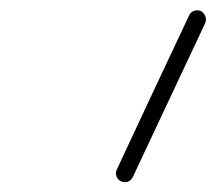

<svg xmlns="http://www.w3.org/2000/svg" viewBox="-20 -598 428 380"><path d="M378 -576Q384 -572 386.5 -565.5Q389 -559 386 -552Q350 -476 314.5 -400Q279 -324 243 -248Q240 -241 233 -238.5Q226 -236 220 -239Q213 -242 210.5 -249Q208 -256 211 -262Q247 -339 282.5 -415Q318 -491 354 -567Q357 -574 364 -576.5Q371 -579 378 -576Z"/></svg>

Font: FRB American Cursive Guidelines Arrows
Style: Italic
Weight: 400
Italic angle: -25°
Version: Version 2.0;Modular Font Editor K font №1